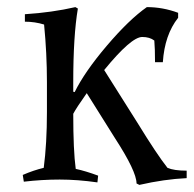

<svg xmlns="http://www.w3.org/2000/svg" viewBox="-20 -505 546 540"><path d="M254 8Q198 0 148 0Q98 0 47 6L44 -13Q74 -26 103 -33Q112 -101 112 -190V-274Q112 -355 104 -436Q78 -444 50 -444V-465Q127 -470 192 -485L199 -481Q186 -404 186 -274V-247L190 -246Q218 -303 280.5 -376.5Q343 -450 393 -485Q438 -485 481 -469V-455Q443 -407 438 -330H416Q416 -369 414 -391Q401 -401 380 -401Q349 -401 273 -308L367 -159Q421 -71 451 -33Q469 -25 505 -25V-4Q442 -1 372 15L364 11Q364 -23 303 -117L224 -243Q195 -202 186 -185Q186 -81 193 -30Q221 -24 256 -11Z"/></svg>

Font: Almendra
Style: Regular
Weight: 400
Designer: Ana Sanfelippo
Foundry: Ana Sanfelippo
Version: Version 1.004